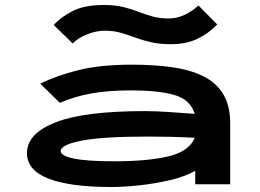

<svg xmlns="http://www.w3.org/2000/svg" viewBox="-20 -738 1040 769"><path d="M425 11Q261 11 174.5 -22.5Q88 -56 88 -125Q88 -203 202.5 -248Q317 -293 561 -293Q602 -293 654.5 -289.5Q707 -286 760 -282Q742 -340 677 -358Q612 -376 506 -376Q410 -376 341.5 -363Q273 -350 220 -326L141 -403Q206 -435 294 -457Q382 -479 508 -479Q596 -479 668 -469Q740 -459 792.5 -433.5Q845 -408 873.5 -362Q902 -316 902 -243V0H762V-54Q722 -31 663 -17Q604 -3 541 4Q478 11 425 11ZM223 -133Q223 -114 275.5 -103Q328 -92 438 -92Q570 -92 653.5 -111.5Q737 -131 760 -186Q712 -189 662.5 -190Q613 -191 573 -191Q389 -191 306 -174.5Q223 -158 223 -133ZM775 -716 850 -640Q813 -602 768.5 -581.5Q724 -561 664 -561Q619 -561 584.5 -569Q550 -577 520.5 -588Q491 -599 462.5 -607Q434 -615 400 -615Q366 -615 330 -601Q294 -587 271 -564L195 -638Q223 -669 270.5 -693.5Q318 -718 396 -718Q440 -718 473 -710Q506 -702 534 -691Q562 -680 591 -672Q620 -664 656 -664Q688 -664 719 -678.5Q750 -693 775 -716Z"/></svg>

Font: Inconsolata UltraExpanded ExtraBold
Style: Regular
Weight: 800
Width: 9
Monospace: yes
Designer: Raph Levien, Cyreal, Brenton Simpson
Foundry: Raph Levien, Cyreal, Google
Version: Version 3.001; ttfautohint (v1.8.2.53-6de2)